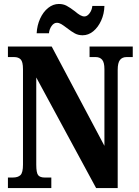

<svg xmlns="http://www.w3.org/2000/svg" viewBox="-20 -949 699 969"><path d="M20 -53H44Q71 -53 83.5 -65.5Q96 -78 96 -118V-600Q96 -637 84.5 -649Q73 -661 51 -661H20V-714H241L507 -213V-600Q507 -634 495.5 -647.5Q484 -661 463 -661H432V-714H650V-661H619Q597 -661 585.5 -646.5Q574 -632 574 -596V0H465L163 -558V-118Q163 -77 172.5 -65Q182 -53 206 -53H239V0H20ZM317 -808Q300 -821 289 -827.5Q278 -834 267 -834Q252 -834 240.5 -818Q229 -802 227 -781H165Q167 -821 182.5 -855Q198 -889 223 -909Q248 -929 277 -929Q299 -929 316 -920Q333 -911 358 -892Q373 -879 384.5 -872.5Q396 -866 406 -866Q420 -866 432 -882Q444 -898 446 -919H507Q506 -879 490.5 -845Q475 -811 450.5 -791Q426 -771 397 -771Q375 -771 357.5 -780.5Q340 -790 317 -808Z"/></svg>

Font: Noto Serif CondExtraBold
Style: Regular
Weight: 800
Width: 3
Designer: Monotype Design Team
Foundry: Monotype Imaging Inc.
Version: Version 1.001